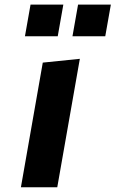

<svg xmlns="http://www.w3.org/2000/svg" viewBox="-20 -788 486 808"><path d="M221 0H68L160 -524.5L316 -540.5ZM108.5 -768.5H246.5L223 -635.5H85ZM308.5 -768.5H446.5L423 -635.5H285Z"/></svg>

Font: B612
Style: Bold Italic
Weight: 700
Italic angle: -10°
Designer: Nicolas Chauveau, Thomas Paillot, Jonathan Favre-Lamarine, Jean-Luc Vinot
Foundry: AIRBUS
Version: Version 1.008